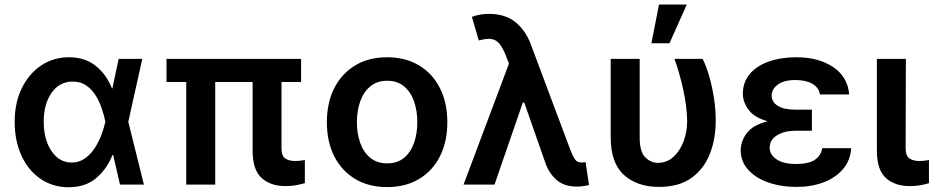

<svg xmlns="http://www.w3.org/2000/svg" viewBox="-20 -801 4055 833"><path d="M275.9 11.4Q207.4 10.7 155 -25.6Q102.6 -61.8 73.2 -125.7Q43.7 -189.6 43.7 -272.7Q43.7 -355.5 74.6 -418.5Q105.5 -481.5 158.7 -517Q212 -552.6 279.1 -552.6Q348.4 -552.6 395.1 -515.4Q441.8 -478.3 465.6 -417.6H467.7L494.7 -545.5H597.3L536.6 -272.7L604.4 0H500.7L470.9 -128.6H468Q444.2 -68.2 397.2 -28.2Q350.1 11.7 275.9 11.4ZM437.1 -272.7 436.8 -274.1Q431.5 -300.8 421.3 -330.8Q411.2 -360.8 394.7 -387.3Q378.2 -413.7 353.9 -430.4Q329.5 -447.1 295.8 -447.1Q237.9 -447.1 203.8 -398.3Q169.7 -349.4 169.7 -273.1Q169.7 -196.4 203.1 -146.1Q236.5 -95.9 290.5 -95.9Q322.8 -95.9 347.7 -113.1Q372.5 -130.3 390.3 -157.5Q408 -184.7 419.6 -215Q431.1 -245.4 436.8 -271.3Z M1286.2 -545.5V-445.3H1201.3V-158.7Q1201.3 -124.3 1217.5 -113.5Q1233.7 -102.6 1259.9 -102.6Q1272.4 -102.6 1283.7 -104Q1295.1 -105.5 1302.6 -106.9V-6.4Q1286.6 -1.8 1265.6 2.3Q1244.7 6.4 1218.4 6.4Q1154.1 6.4 1115.1 -28.8Q1076 -63.9 1076 -147V-445.3H913.7V0H788V-445.3H702.4V-545.5Z M1659.4 10.7Q1579.5 10.7 1521 -24.5Q1462.4 -59.7 1430.2 -123Q1398.1 -186.4 1398.1 -270.6Q1398.1 -355.1 1430.2 -418.5Q1462.4 -481.9 1521 -517.2Q1579.5 -552.6 1659.4 -552.6Q1739.3 -552.6 1798.1 -517.2Q1856.9 -481.9 1888.8 -418.5Q1920.8 -355.1 1920.8 -270.6Q1920.8 -186.4 1888.8 -123Q1856.9 -59.7 1798.1 -24.5Q1739.3 10.7 1659.4 10.7ZM1660.2 -92.3Q1703.8 -92.3 1732.8 -116.1Q1761.7 -139.9 1776.1 -180.6Q1790.5 -221.2 1790.5 -271Q1790.5 -321 1776.1 -361.7Q1761.7 -402.3 1732.8 -426.5Q1703.8 -450.6 1660.2 -450.6Q1616.1 -450.6 1586.8 -426.5Q1557.5 -402.3 1543 -361.7Q1528.4 -321 1528.4 -271Q1528.4 -221.2 1543 -180.6Q1557.5 -139.9 1586.8 -116.1Q1616.1 -92.3 1660.2 -92.3Z M2482.2 8.5Q2428.3 8.5 2395.8 -19.5Q2363.3 -47.6 2347.7 -89.8L2254.6 -355.8H2248.2L2125.4 0H1991.1L2188.2 -525.2L2175.8 -557.2Q2163 -589.1 2149.7 -607.8Q2136.4 -626.4 2115.2 -631Q2094.1 -635.7 2057.2 -625.4L2027.3 -728Q2041.2 -733.3 2060 -737Q2078.8 -740.8 2101.6 -740.8Q2171.5 -740.8 2215.4 -705.6Q2259.2 -670.5 2282 -611.2L2455.6 -147.7Q2465.2 -123.9 2474.3 -109.9Q2483.3 -95.9 2503.9 -95.9Q2507.8 -95.9 2511.5 -96.4Q2515.3 -96.9 2520.6 -97.3L2535.5 1.8Q2525.9 4.3 2511.4 6.4Q2496.8 8.5 2482.2 8.5Z M2629.6 -545.5H2755.3V-204.5Q2755.3 -142.4 2779.5 -118.4Q2803.6 -94.5 2834.9 -94.5Q2873.2 -94.5 2901.6 -120.2Q2930 -146 2945.7 -187.5Q2961.3 -229 2961.3 -277Q2959.9 -340.6 2944.1 -412.6Q2928.3 -484.7 2906.2 -545.5H3028.4Q3043.7 -515.6 3056.5 -471.9Q3069.2 -428.3 3077.2 -377.8Q3085.2 -327.4 3085.2 -277Q3085.2 -198.5 3059.7 -133.3Q3034.1 -68.2 2979.9 -29.1Q2925.8 9.9 2838.8 9.9Q2745 9.9 2687.1 -41.9Q2629.3 -93.8 2629.6 -206ZM2806.1 -613.3 2839.1 -781.2H2959.5L2884.6 -613.3Z M3502.5 -285.2V-233.7H3429.3Q3383.5 -233.7 3351.4 -214.1Q3319.2 -194.6 3319.2 -159.4Q3319.2 -130 3349.3 -109.7Q3379.3 -89.5 3432.9 -89.5Q3486.2 -89.5 3513.7 -106.7Q3541.2 -123.9 3547.2 -158H3672.9Q3669.4 -104.4 3636.9 -66.8Q3604.4 -29.1 3552.2 -9.6Q3500 9.9 3436.4 9.9Q3367.5 9.9 3312.7 -9.6Q3257.8 -29.1 3225.9 -64.6Q3193.9 -100.1 3193.5 -148.4Q3193.9 -188.9 3220.3 -223.9Q3246.8 -258.9 3310.7 -274.9Q3252.1 -291.2 3227.6 -324.8Q3203.1 -358.3 3202.8 -394.2Q3203.1 -444.6 3232.8 -479.9Q3262.4 -515.3 3315 -533.9Q3367.5 -552.6 3435.7 -552.6Q3531.2 -552.6 3594.6 -510.1Q3658 -467.7 3664.1 -391.3H3537.3Q3532.3 -421.9 3503.9 -437.9Q3475.5 -453.8 3430.4 -453.8Q3381.7 -453.8 3354.9 -434.3Q3328.1 -414.8 3327.8 -386.4Q3328.1 -358.7 3354.2 -342Q3380.3 -325.3 3429.3 -325.3H3502.5Z M3784.4 -545.5H3910.2L3909.1 -158.7Q3909.4 -124.3 3925.8 -113.5Q3942.1 -102.6 3968 -102.6Q3981.2 -102.6 3992.2 -104Q4003.2 -105.5 4010.3 -106.9V-6.4Q3994.3 -1.1 3973.2 2.7Q3952.1 6.4 3926.8 6.4Q3862.6 6.4 3823.5 -28.8Q3784.4 -63.9 3784.4 -147Z"/></svg>

Font: Inter UI Semi Bold
Style: Regular
Weight: 600
Designer: Rasmus Andersson
Foundry: rsms
Version: 3.2;8d6f07862